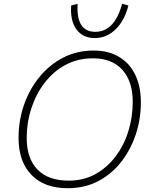

<svg xmlns="http://www.w3.org/2000/svg" viewBox="-20 -987 804 1014"><path d="M338 7Q214 7 146 -63.5Q78 -134 78 -259Q78 -350 106.5 -432.5Q135 -515 188 -580Q241 -645 313.5 -682.5Q386 -720 474 -720Q553 -720 609 -686.5Q665 -653 694.5 -591.5Q724 -530 724 -447Q724 -357 696.5 -275.5Q669 -194 618.5 -130Q568 -66 497 -29.5Q426 7 338 7ZM343 -33Q422 -33 484 -67.5Q546 -102 590.5 -161Q635 -220 658 -294.5Q681 -369 681 -449Q681 -557 626.5 -618Q572 -679 471 -679Q391 -679 326.5 -644.5Q262 -610 216 -550Q170 -490 145.5 -415Q121 -340 121 -259Q121 -150 178 -91.5Q235 -33 343 -33ZM625 -967 658 -958Q638 -878 590.5 -832Q543 -786 481 -786Q417 -786 383.5 -832Q350 -878 356 -958L390 -967Q381 -819 483 -819Q585 -819 625 -967Z"/></svg>

Font: Livvic ExtraLight
Style: Italic
Weight: 275
Italic angle: -10°
Designer: Jacques Le Bailly, Baron von Fonthausen
Version: Version 1.001; ttfautohint (v1.8.2)